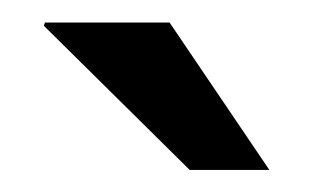

<svg xmlns="http://www.w3.org/2000/svg" viewBox="-20 -782 282 173"><path d="M222.7 -628.9H150.9L19.5 -758.8L20.5 -761.7H132.8Z"/></svg>

Font: Roboto Slab
Style: Regular
Weight: 400
Designer: Google
Version: Version 2.000; ttfautohint (v1.8.1.43-b0c9)